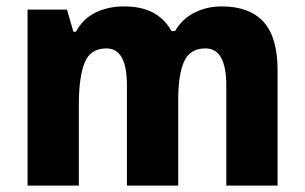

<svg xmlns="http://www.w3.org/2000/svg" viewBox="-20 -579 950 599"><path d="M672 -559Q758 -559 802 -511Q846 -463 846 -359V0H686V-312Q686 -428 621 -428Q573 -428 554.5 -387.5Q536 -347 536 -268V0H376V-313Q376 -428 312 -428Q262 -428 244 -383.5Q226 -339 226 -252V0H66V-549H189L209 -480H217Q238 -520 277.5 -539.5Q317 -559 367 -559Q422 -559 458.5 -539Q495 -519 515 -482H526Q549 -521 587.5 -540Q626 -559 672 -559Z"/></svg>

Font: Noto Sans Sinhala SemiCondensed ExtraBold
Style: Regular
Weight: 800
Width: 4
Designer: Jelle Bosma - Monotype Design Team
Foundry: Monotype Imaging Inc.
Version: Version 2.006; ttfautohint (v1.8.4.7-5d5b)